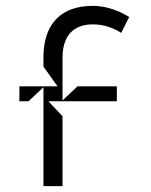

<svg xmlns="http://www.w3.org/2000/svg" viewBox="-20 -663 513 654"><path d="M46 -318H77L128 -366V-29H193V-267L145 -318H378V-369H244L193 -321V-467C193 -536 226 -580 296 -580C338 -580 371 -565 393 -551L420 -605C396 -620 351 -643 296 -643C189 -643 130 -583 128 -473V-436L176 -369H46Z"/></svg>

Font: Charger Static
Style: Regular
Weight: 1000
Designer: Jasper
Foundry: KineticPlasma Fonts/Cannot Into Space Fonts
Version: Version 1.1